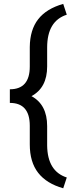

<svg xmlns="http://www.w3.org/2000/svg" viewBox="-20 -800 378 998"><path d="M308.6 178.7Q222.2 154.3 178.5 98.4Q134.8 42.5 134.8 -49.3V-146.5Q134.8 -265.1 31.2 -265.1V-335.9Q134.8 -335.9 134.8 -454.1V-555.7Q135.7 -645 178.5 -700Q221.2 -754.9 308.6 -779.8L327.1 -723.6Q225.1 -690.9 225.1 -553.2V-454.6Q225.1 -343.8 143.6 -300.3Q225.1 -256.3 225.1 -144.5V-43.9Q226.6 90.3 327.1 122.6Z"/></svg>

Font: Vazir FD
Style: FD
Weight: 400
Foundry: Based on Dejavu fonts, by Saber Rastikerdar
Version: Version 26.0.0